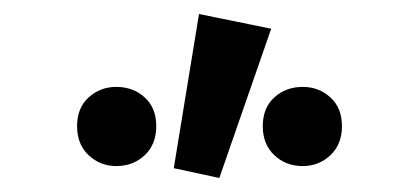

<svg xmlns="http://www.w3.org/2000/svg" viewBox="-20 -821 595 274"><path d="M228 -581 264 -801 367 -780 293 -567ZM146 -584Q123 -584 106.5 -599.5Q90 -615 90 -641Q90 -667 106.5 -682Q123 -697 146 -697Q170 -697 186.5 -682Q203 -667 203 -641Q203 -615 186.5 -599.5Q170 -584 146 -584ZM412 -584Q388 -584 371.5 -599.5Q355 -615 355 -641Q355 -667 371.5 -682Q388 -697 412 -697Q435 -697 451.5 -682Q468 -667 468 -641Q468 -615 451.5 -599.5Q435 -584 412 -584Z"/></svg>

Font: Font
Style: ¶
Weight: 700
Designer: Paul D. Hunt
Foundry: Adobe Systems Incorporated
Version: Version 3.000